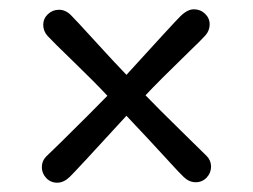

<svg xmlns="http://www.w3.org/2000/svg" viewBox="-20 -462 544 413"><path d="M390 -354Q319 -285 293 -257Q321 -228 368 -182Q415 -136 424.5 -126.5Q434 -117 434 -103.5Q434 -90 424.5 -80Q415 -70 401 -70Q387 -70 375.5 -81Q364 -92 346 -112Q304 -158 252 -213Q143 -94 130 -81.5Q117 -69 103 -69Q89 -69 79.5 -79Q70 -89 70 -102.5Q70 -116 79.5 -125.5Q89 -135 111 -156Q183 -227 211 -256Q185 -284 138.5 -329Q92 -374 82.5 -384.5Q73 -395 73 -408.5Q73 -422 83 -431.5Q93 -441 107 -441Q121 -441 132.5 -429.5Q144 -418 184.5 -373.5Q225 -329 252 -301Q352 -411 367.5 -426.5Q383 -442 397 -442Q411 -442 421 -432.5Q431 -423 431 -409.5Q431 -396 421.5 -385.5Q412 -375 390 -354Z"/></svg>

Font: Delius
Style: Regular
Weight: 400
Designer: Natalia Raices
Foundry: Natalia Raices
Version: Version 1.001